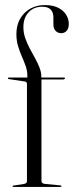

<svg xmlns="http://www.w3.org/2000/svg" viewBox="-20 -735 290 755"><path d="M143 -24Q143 -19 146 -16Q149 -13 155 -12L217 -6Q219.5 -6 220.5 -5.2Q221.5 -4.5 221.5 -2.5Q221.5 0 218 0H32Q31 0 30.2 -0.8Q29.5 -1.5 29.5 -2.5Q29.5 -4 30.8 -4.8Q32 -5.5 34 -5.5L74 -11.5Q80 -12.5 83 -15.5Q86 -18.5 86 -22V-404.5Q86 -408.5 84.2 -411.2Q82.5 -414 78 -414.5L14.5 -424Q12.5 -424.5 11.8 -425.2Q11 -426 11 -427.5Q11 -428.5 12 -429.2Q13 -430 13.5 -430H91.5L87.5 -427V-438Q87.5 -456.5 81 -475Q74.5 -493.5 66 -512.8Q57.5 -532 51 -553.8Q44.5 -575.5 44.5 -600.5Q44.5 -652 76.2 -683.5Q108 -715 157 -715Q187.5 -715 208.2 -704.8Q229 -694.5 239.8 -677.5Q250.5 -660.5 250.5 -641Q250.5 -623 242 -613.8Q233.5 -604.5 221 -604.5Q208 -604.5 199 -613.2Q190 -622 190 -639.5V-666.5Q190 -686.5 179.2 -697.5Q168.5 -708.5 146 -708.5Q113 -708.5 92.5 -686.8Q72 -665 72 -628Q72 -606 79.2 -585.2Q86.5 -564.5 97 -544.5Q107.5 -524.5 118 -505.8Q128.5 -487 135.5 -468.8Q142.5 -450.5 142.5 -434V-424.5L138.5 -430H231.5Q233.5 -430 234.5 -429.5Q235.5 -429 235.5 -427.5Q235.5 -425.5 233.2 -424Q231 -422.5 227 -422.5H143Z"/></svg>

Font: Fraunces 120pt Light
Style: Regular
Weight: 300
Version: Version 1.000;[b76b70a41]